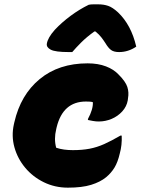

<svg xmlns="http://www.w3.org/2000/svg" viewBox="-20 -852 648 885"><path d="M384 -560Q432 -560 468.5 -546Q505 -532 527 -508Q559 -476 567 -451Q575 -426 570 -399L569 -390Q564 -361 543.5 -338.5Q523 -316 494.5 -304Q466 -292 435 -292Q422 -292 408 -294.5Q394 -297 385 -299L386 -305Q397 -325 403 -345Q409 -365 408 -381Q402 -383 393 -383.5Q384 -384 376 -384Q270 -384 241 -265L239 -256Q228 -211 239 -171Q257 -165 276 -162.5Q295 -160 316 -160Q359 -160 393 -166.5Q427 -173 460.5 -188Q494 -203 535 -227H541Q543 -183 532 -144Q523 -105 508 -80Q493 -55 469 -35Q442 -13 400 0Q358 13 293 13Q233 13 182 -12Q131 -37 96 -79Q61 -121 46.5 -173Q32 -225 44 -279L46 -288Q75 -415 163 -487.5Q251 -560 384 -560ZM389 -830Q398 -832 410.5 -832Q423 -832 433 -832Q458 -832 478.5 -825Q499 -818 524 -795Q585 -737 608 -637Q571 -612 529 -612Q505 -612 492 -621.5Q479 -631 466 -653Q457 -667 447 -680Q437 -693 420 -707H415Q379 -681 354.5 -656.5Q330 -632 313 -612H297Q235 -612 214 -623Q193 -634 196 -651Q198 -664 207 -680Q216 -696 233 -715Q265 -749 305.5 -779Q346 -809 389 -830Z"/></svg>

Font: Recursive Mn Csl St Blk
Style: Italic
Weight: 900
Italic angle: -15°
Monospace: yes
Version: Version 1.079;hotconv 1.0.112;makeotfexe 2.5.65598; ttfautoh